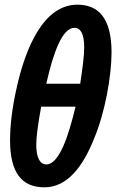

<svg xmlns="http://www.w3.org/2000/svg" viewBox="-20 -791 497 821"><path d="M23 -191C23 -54 72 10 170 10C268 10 335 -79 383 -200C429 -309 457 -467 457 -567C457 -717 398 -771 311 -771C167 -771 89 -589 50 -410C32 -330 23 -253 23 -191ZM178 -433C209 -572 248 -672 298 -672C325 -672 340 -646 340 -589C340 -552 333 -500 323 -433ZM135 -172C135 -207 143 -263 156 -335H303C273 -209 233 -88 178 -88C152 -88 135 -115 135 -172Z"/></svg>

Font: Noto Sans ExtraCondensed
Style: Bold Italic
Weight: 700
Width: 2
Italic angle: -12°
Designer: Monotype Design Team
Foundry: Monotype Imaging Inc.
Version: Version 2.013